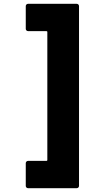

<svg xmlns="http://www.w3.org/2000/svg" viewBox="-20 -830 469 1006"><path d="M115 144V25Q115 20 118.5 16.5Q122 13 127 13H223Q228 13 228 8V-662Q228 -667 223 -667H127Q122 -667 118.5 -670.5Q115 -674 115 -679V-798Q115 -803 118.5 -806.5Q122 -810 127 -810H382Q387 -810 390.5 -806.5Q394 -803 394 -798V144Q394 149 390.5 152.5Q387 156 382 156H127Q122 156 118.5 152.5Q115 149 115 144Z"/></svg>

Font: Barlow GEO ExtraBold
Style: Regular
Weight: 800
Designer: Jeremy Tribby
Foundry: Tribby Type
Version: Version 1.408